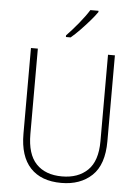

<svg xmlns="http://www.w3.org/2000/svg" viewBox="-62 -997 759 1055"><g transform="rotate(5 317.0 -470.0)"><path d="M549 -240Q549 -111 485 -50.5Q421 10 316 10Q205 10 145.5 -53.5Q86 -117 86 -241V-714H124V-243Q124 -132 174.5 -79Q225 -26 317 -26Q406 -26 458.5 -77Q511 -128 511 -237V-714H549ZM438 -943Q422 -920 398 -892.5Q374 -865 348 -838Q322 -811 298 -791H272V-800Q304 -833 338 -874.5Q372 -916 393 -950H438Z"/></g></svg>

Font: Noto Sans Telugu SemiCondensed ExtraLight
Style: Regular
Weight: 200
Width: 4
Designer: Jelle Bosma - Monotype Design Team
Foundry: Monotype Imaging Inc.
Version: Version 2.005; ttfautohint (v1.8.4.7-5d5b)